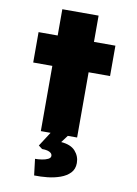

<svg xmlns="http://www.w3.org/2000/svg" viewBox="-100 -746 754 1058"><g transform="rotate(10 277.5 -217.5)"><path d="M161 0V-682H364V0ZM54 -365V-535H484V-365ZM167 247 156 156Q174 156 194 153Q214 150 228 143Q242 136 242 125Q242 115 234.5 108.5Q227 102 214.5 99Q202 96 185 96L164 80L231 -24H330L282 40Q336 44 361.5 72.5Q387 101 387 139Q387 173 366.5 194.5Q346 216 312.5 228Q279 240 241 244Q203 248 167 247Z"/></g></svg>

Font: Lexend Exa Black
Style: Regular
Weight: 900
Designer: Bonnie Shaver-Troup, Thomas Jockin
Foundry: Lexend
Version: Version 1.007